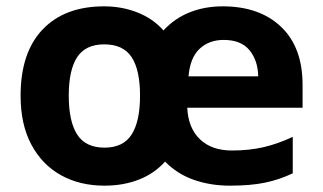

<svg xmlns="http://www.w3.org/2000/svg" viewBox="-20 -576 1018 606"><path d="M683 -556Q799 -556 867 -491.5Q935 -427 935 -308V-236H571Q574 -172 611 -136.5Q648 -101 712 -101Q767 -101 812 -111.5Q857 -122 904 -144V-29Q862 -9 816.5 0.5Q771 10 706 10Q644 10 591.5 -8.5Q539 -27 501 -66Q467 -28 418 -9Q369 10 310 10Q232 10 172.5 -23Q113 -56 79 -119.5Q45 -183 45 -274Q45 -410 114.5 -483Q184 -556 309 -556Q364 -556 413 -537Q462 -518 496 -480Q531 -518 578.5 -537Q626 -556 683 -556ZM309 -436Q250 -436 223.5 -395.5Q197 -355 197 -274Q197 -193 223.5 -151.5Q250 -110 310 -110Q369 -110 395.5 -151.5Q422 -193 422 -274Q422 -355 395.5 -395.5Q369 -436 309 -436ZM686 -450Q640 -450 610 -422Q580 -394 575 -335H795Q794 -385 767.5 -417.5Q741 -450 686 -450Z"/></svg>

Font: Noto Sans Lisu
Style: Regular
Weight: 400
Designer: Monotype Design Team. David Williams.
Foundry: Monotype Imaging Inc.
Version: Version 2.102